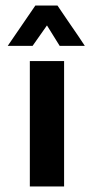

<svg xmlns="http://www.w3.org/2000/svg" viewBox="-20 -675 327 695"><path d="M212 -454V0H88V-454ZM108 -655H188Q205 -630 226 -599Q269 -537 287 -509H196L150 -583L98 -509H8Z"/></svg>

Font: Tajawal
Style: Bold
Weight: 700
Designer: Boutros Fonts
Foundry: Created by Boutros International 2017
Version: Version 1.700